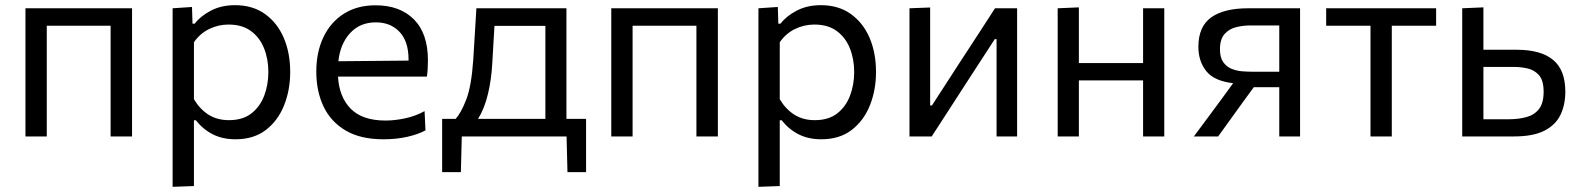

<svg xmlns="http://www.w3.org/2000/svg" viewBox="-20 -528 6114 743"><path d="M78.5 0V-496H491V0H408V-428.5H161V0Z M648 195V-496L723 -501L725 -436.5H733.5Q755.5 -465.5 796 -486.8Q836.5 -508 889.5 -508Q957.5 -508 1005.2 -474Q1053 -440 1078 -381.8Q1103 -323.5 1103 -249.5Q1103 -180 1079.5 -120.8Q1056 -61.5 1009 -25.2Q962 11 891 11Q841.5 11 803.5 -8.2Q765.5 -27.5 738 -62.5H730.5V192ZM866 -63Q919.5 -63 953 -89.2Q986.5 -115.5 1002.5 -158Q1018.5 -200.5 1018.5 -249Q1018.5 -299.5 1001.8 -341.2Q985 -383 951 -408Q917 -433 864.5 -433Q825 -433 789.5 -415.8Q754 -398.5 730.5 -364.5V-144Q753 -106 786.5 -84.5Q820 -63 866 -63Z M1464 11Q1375 11 1317.5 -23Q1260 -57 1232 -116Q1204 -175 1204 -251Q1204 -326 1231.5 -384Q1259 -442 1310.5 -474.8Q1362 -507.5 1433.5 -507.5Q1527.5 -507.5 1581.8 -453Q1636 -398.5 1636 -294.5Q1636 -258 1632 -231.5H1288Q1292.5 -152.5 1337.5 -107Q1382.5 -61.5 1472 -61.5Q1507 -61.5 1547.5 -70Q1588 -78.5 1623 -98L1626.5 -23.5Q1598 -8 1556 1.5Q1514 11 1464 11ZM1434.5 -441.5Q1373 -441.5 1334.8 -399.8Q1296.5 -358 1289.5 -291L1561 -293.5Q1561 -295 1561 -297.5Q1561 -368 1526 -404.8Q1491 -441.5 1434.5 -441.5Z M1691 138V-68H1743Q1763.5 -89.5 1784 -142Q1804.5 -194.5 1811.5 -298Q1815 -359 1818 -405Q1821 -451 1823.5 -496H2172V-68H2248V138H2176L2172.5 0H1767L1763.5 138ZM1885 -283Q1881.5 -219.5 1868.2 -164Q1855 -108.5 1830 -68H2090.5V-428H1893.5Q1891.5 -395.5 1889.5 -361Q1887.5 -326 1885 -283Z M2345.5 0V-496H2758V0H2675V-428.5H2428V0Z M2915 195V-496L2990 -501L2992 -436.5H3000.5Q3022.5 -465.5 3063 -486.8Q3103.5 -508 3156.5 -508Q3224.5 -508 3272.2 -474Q3320 -440 3345 -381.8Q3370 -323.5 3370 -249.5Q3370 -180 3346.5 -120.8Q3323 -61.5 3276 -25.2Q3229 11 3158 11Q3108.5 11 3070.5 -8.2Q3032.5 -27.5 3005 -62.5H2997.5V192ZM3133 -63Q3186.5 -63 3220 -89.2Q3253.5 -115.5 3269.5 -158Q3285.5 -200.5 3285.5 -249Q3285.5 -299.5 3268.8 -341.2Q3252 -383 3218 -408Q3184 -433 3131.5 -433Q3092 -433 3056.5 -415.8Q3021 -398.5 2997.5 -364.5V-144Q3020 -106 3053.5 -84.5Q3087 -63 3133 -63Z M3499.5 0V-496L3579.5 -499V-120H3586.5L3693 -284.5Q3727.5 -337.5 3762.5 -391Q3797 -444 3830.5 -496H3916V0H3836.5V-376.5H3829.5L3724 -214Q3689 -160 3654.5 -106.5Q3619.5 -53 3585.5 0Z M4073 0V-496L4155 -499.5V-284H4403.5V-496H4485.5V0H4403.5V-217H4155V0Z M4600 0Q4626.5 -36 4653.5 -72Q4680 -108 4706 -143L4752 -206Q4678.5 -214.5 4648 -252.8Q4617.5 -291 4617.5 -347Q4617.5 -425 4666.8 -460.5Q4716 -496 4811 -496H5011V0H4930.5V-190.5H4832L4792 -136Q4767.5 -102 4743 -68Q4718 -33.5 4694 0ZM4824.5 -250.5H4930.5V-429.5H4818Q4791 -429.5 4764 -423Q4737 -416.5 4719 -396.5Q4701 -376.5 4701 -337.5Q4701 -305.5 4713.5 -287.8Q4726 -270 4745.2 -262Q4764.5 -254 4785.8 -252.2Q4807 -250.5 4824.5 -250.5Z M5283.5 0V-428.5H5112V-496H5537.5V-428.5H5366V0Z M5638.5 0V-496L5720.5 -499.5V-335.5H5849Q5943 -335.5 5990.2 -296.2Q6037.5 -257 6037.5 -173.5Q6037.5 -123 6018.8 -83.8Q6000 -44.5 5956.5 -22.2Q5913 0 5838.5 0ZM5720.5 -66.5H5818.5Q5856 -66.5 5886.8 -74.8Q5917.5 -83 5935.5 -106Q5953.5 -129 5953.5 -173Q5953.5 -216.5 5935.8 -236.8Q5918 -257 5891.8 -263Q5865.5 -269 5840 -269H5720.5Z"/></svg>

Font: Heraclito
Style: Regular
Weight: 400
Designer: Kostas Bartsokas (font) & Cristiano Sobral (main changes)
Foundry: Kostas Bartsokas (font) & Cristiano Sobral (main changes)
Version: Version 1.00;July 8, 2020;FontCreator 13.0.0.2655 64-bit